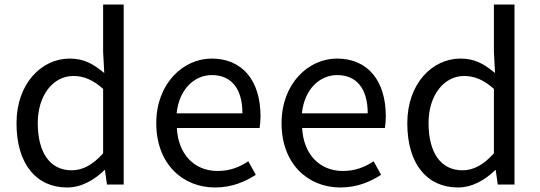

<svg xmlns="http://www.w3.org/2000/svg" viewBox="-20 -816 2388 849"><path d="M277 13C342 13 399 -22 442 -64H444L453 0H527V-796H436V-587L441 -493C393 -533 352 -557 288 -557C164 -557 53 -447 53 -271C53 -90 141 13 277 13ZM297 -63C201 -63 147 -141 147 -272C147 -396 216 -480 304 -480C349 -480 390 -464 436 -423V-138C391 -88 347 -63 297 -63Z M931 13C1005 13 1063 -12 1111 -43L1078 -103C1038 -76 995 -60 942 -60C839 -60 768 -134 762 -250H1128C1130 -263 1132 -282 1132 -302C1132 -457 1054 -557 916 -557C790 -557 671 -447 671 -271C671 -92 787 13 931 13ZM761 -315C772 -422 840 -484 917 -484C1002 -484 1052 -425 1052 -315Z M1485 13C1559 13 1617 -12 1665 -43L1632 -103C1592 -76 1549 -60 1496 -60C1393 -60 1322 -134 1316 -250H1682C1684 -263 1686 -282 1686 -302C1686 -457 1608 -557 1470 -557C1344 -557 1225 -447 1225 -271C1225 -92 1341 13 1485 13ZM1315 -315C1326 -422 1394 -484 1471 -484C1556 -484 1606 -425 1606 -315Z M2005 13C2070 13 2127 -22 2170 -64H2172L2181 0H2255V-796H2164V-587L2169 -493C2121 -533 2080 -557 2016 -557C1892 -557 1781 -447 1781 -271C1781 -90 1869 13 2005 13ZM2025 -63C1929 -63 1875 -141 1875 -272C1875 -396 1944 -480 2032 -480C2077 -480 2118 -464 2164 -423V-138C2119 -88 2075 -63 2025 -63Z"/></svg>

Font: Squished Noto Sans CJK JP Regular
Style: Regular
Weight: 400
Designer: Ryoko NISHIZUKA (kana & ideographs); Paul D. Hunt (Latin, Greek & Cyrillic); Wenlong ZHANG (bopomofo); Sandoll Communica
Foundry: Adobe Systems Incorporated
Version: Version 1.004;PS 1.004;hotconv 1.0.82;makeotf.lib2.5.63406